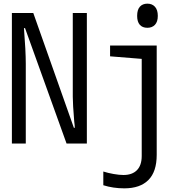

<svg xmlns="http://www.w3.org/2000/svg" viewBox="-20 -785 1040 1050"><path d="M45 -714H162L384 -86H389Q389 -98 386 -120Q378 -216 378 -256V-714H455V0H344L117 -631H111Q121 -505 121 -436V0H45ZM730 -698Q730 -732 745 -748.5Q760 -765 786 -765Q812 -765 827.5 -748Q843 -731 843 -698Q843 -666 827.5 -649.5Q812 -633 786 -633Q759 -633 744.5 -649.5Q730 -666 730 -698ZM545 228V153Q570 161 601 166.5Q632 172 655 172Q703 172 729 145.5Q755 119 755 68V-463L582 -477V-536H837V62Q837 154 791.5 199.5Q746 245 660 245Q599 245 545 228Z"/></svg>

Font: Noto Sans Mono UI Cond
Style: Regular
Weight: 400
Width: 3
Monospace: yes
Designer: Monotype Design team
Foundry: Monotype Imaging Inc.
Version: Version 1.000